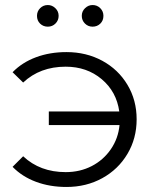

<svg xmlns="http://www.w3.org/2000/svg" viewBox="-20 -737 611 763"><path d="M523 -263Q523 -187 486.5 -125.5Q450 -64 386.5 -29Q323 6 244 6Q178 6 123 -14.5Q68 -35 30 -74L72 -116Q139 -53 241 -53Q298 -53 344.5 -77Q391 -101 420.5 -144Q450 -187 455 -240H174V-294H454Q443 -373 384 -422.5Q325 -472 241 -472Q139 -472 72 -409L30 -450Q68 -489 123 -509.5Q178 -530 244 -530Q323 -530 386.5 -495.5Q450 -461 486.5 -400Q523 -339 523 -263ZM127 -674Q127 -692 139.5 -704.5Q152 -717 170 -717Q187 -717 200 -704.5Q213 -692 213 -674Q213 -656 200.5 -643.5Q188 -631 170 -631Q152 -631 139.5 -643Q127 -655 127 -674ZM305 -674Q305 -692 318 -704.5Q331 -717 348 -717Q366 -717 378.5 -704.5Q391 -692 391 -674Q391 -655 378.5 -643Q366 -631 348 -631Q330 -631 317.5 -643.5Q305 -656 305 -674Z"/></svg>

Font: Montserrat-Regular
Style: Regular
Weight: 400
Version: Version 7.200